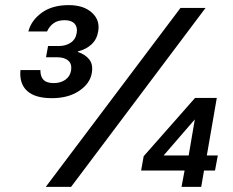

<svg xmlns="http://www.w3.org/2000/svg" viewBox="-20 -731 912 751"><path d="M183 -347Q117 -347 86 -375.5Q55 -404 60 -457H138Q138 -438 144.5 -426.5Q151 -415 163 -410.5Q175 -406 190 -406Q217 -406 235.5 -419Q254 -432 258 -455Q262 -481 247 -494Q232 -507 204 -507H160L168 -551H210Q237 -551 256.5 -564Q276 -577 280 -602Q284 -625 271.5 -638.5Q259 -652 233 -652Q206 -652 189.5 -640Q173 -628 164 -608H91Q102 -651 143 -681Q184 -711 249 -711Q307 -711 339.5 -681.5Q372 -652 364 -608Q359 -577 338 -557.5Q317 -538 285 -530L284 -528Q314 -518 329.5 -498Q345 -478 339 -445Q332 -404 289.5 -375.5Q247 -347 183 -347ZM159 0 686 -700H784L258 0ZM690 0 702 -64H532L542 -120L743 -348H828L789 -123H832L821 -64H778L767 0ZM620 -123H718L742 -264Z"/></svg>

Font: DM Sans 18pt Medium
Style: Italic
Weight: 500
Italic angle: -10°
Designer: Colophon Foundry, Jonny Pinhorn
Foundry: Colophon Foundry
Version: Version 4.004;gftools[0.9.30]